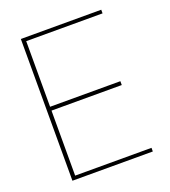

<svg xmlns="http://www.w3.org/2000/svg" viewBox="-129 -795 790 891"><g transform="rotate(-20 265.5 -350.0)"><path d="M76 0V-700H473V-682H96V-358H443V-339H96V-18H473V0Z"/></g></svg>

Font: DM Sans 17pt Thin
Style: Regular
Weight: 250
Version: Version 4.004;gftools[0.9.30]